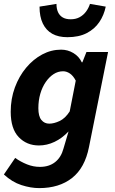

<svg xmlns="http://www.w3.org/2000/svg" viewBox="-24 -763 590 986"><path d="M177 203Q134 203 86 187.5Q38 172 -4 133L54 48Q82 68 114.5 81Q147 94 181 94Q228 94 259 69.5Q290 45 302 0L328 -88Q295 -53 256 -34.5Q217 -16 176 -16Q113 -16 72 -59Q31 -102 31 -189Q31 -256 52.5 -314Q74 -372 110.5 -415.5Q147 -459 193 -483.5Q239 -508 290 -508Q324 -508 353 -490.5Q382 -473 396 -443H399L420 -496H531L433 -8Q412 99 346 151Q280 203 177 203ZM229 -128Q253 -128 282 -141.5Q311 -155 334 -191L365 -349Q352 -374 335 -385.5Q318 -397 300 -397Q274 -397 251.5 -382.5Q229 -368 211 -342Q193 -316 183 -281.5Q173 -247 173 -207Q173 -166 188.5 -147Q204 -128 229 -128ZM322 -572Q276 -572 244.5 -589.5Q213 -607 196 -642Q179 -677 179 -729L266 -743Q266 -718 274 -700.5Q282 -683 298 -673.5Q314 -664 339 -664Q365 -664 384.5 -674.5Q404 -685 417.5 -703Q431 -721 438 -743L519 -729Q510 -685 486 -649.5Q462 -614 421.5 -593Q381 -572 322 -572Z"/></svg>

Font: Source Sans 3 ExtraLight
Style: Bold Italic
Weight: 700
Italic angle: -11°
Version: Version 3.052;hotconv 1.1.0;makeotfexe 2.6.0